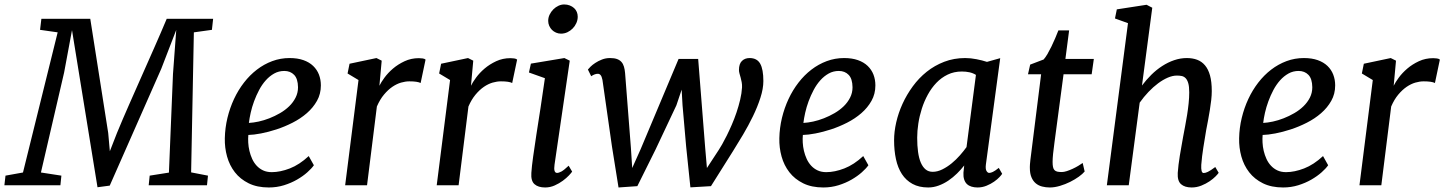

<svg xmlns="http://www.w3.org/2000/svg" viewBox="-46 -827 6447 857"><path d="M-21.5 -43 56.6 -57.1 211.4 -682.6 132.8 -693.8 138.7 -743.2H356.9L437 -233.4L444.3 -151.9L476.1 -233.4Q501.5 -294.9 529.8 -359.1Q558.1 -423.3 586.9 -488.3Q615.7 -553.2 644 -617.4Q672.4 -681.6 698.2 -743.2H905.3L899.9 -693.8L819.3 -682.6L807.1 -57.6L882.3 -43L877.9 0H617.7L622.1 -43L708 -56.6L726.1 -496.6L740.7 -693.4L673.8 -520L443.8 1.5L389.2 8.8L305.2 -508.3L275.4 -692.4L240.2 -503.4L136.7 -57.1L228 -43L223.6 0H-26.4Z M957.5 -210Q958.5 -256.3 969.2 -300.8Q980 -345.2 998.5 -385Q1017.1 -424.8 1043 -458.3Q1068.8 -491.7 1100.6 -516.1Q1132.3 -540.5 1169.2 -554.2Q1206.1 -567.9 1246.6 -567.9Q1282.2 -567.9 1308.3 -558.6Q1334.5 -549.3 1351.8 -532.7Q1369.1 -516.1 1377.7 -493.9Q1386.2 -471.7 1386.2 -445.8Q1386.2 -407.7 1368.9 -377Q1351.6 -346.2 1323.5 -321.8Q1295.4 -297.4 1259.8 -279.3Q1224.1 -261.2 1188.2 -249.5Q1152.3 -237.8 1119.1 -231.4Q1085.9 -225.1 1062.5 -224.6Q1061 -209 1062 -190.4Q1063 -171.9 1067.4 -153.3Q1071.8 -134.8 1079.6 -117.7Q1087.4 -100.6 1099.6 -87.4Q1111.8 -74.2 1128.4 -66.4Q1145 -58.6 1167 -58.6Q1204.6 -58.6 1247.6 -75.2Q1290.5 -91.8 1332 -130.4L1355 -89.4Q1344.7 -74.7 1325.4 -57.6Q1306.2 -40.5 1280 -25.4Q1253.9 -10.3 1221.7 -0.2Q1189.5 9.8 1153.8 9.8Q1101.6 9.8 1064 -8.8Q1026.4 -27.3 1002.4 -58.1Q978.5 -88.9 967.5 -128.4Q956.5 -168 957.5 -210ZM1064.9 -278.3Q1084.5 -279.3 1108.4 -284.4Q1132.3 -289.6 1156.5 -299.1Q1180.7 -308.6 1203.9 -322Q1227.1 -335.4 1244.9 -352.8Q1262.7 -370.1 1273.4 -391.4Q1284.2 -412.6 1284.2 -437.5Q1283.7 -475.6 1266.8 -492.9Q1250 -510.3 1223.1 -510.3Q1198.2 -510.3 1177.7 -498.8Q1157.2 -487.3 1140.4 -468.5Q1123.5 -449.7 1110.6 -425.3Q1097.7 -400.9 1088.1 -375Q1078.6 -349.1 1073 -324Q1067.4 -298.8 1064.9 -278.3Z M1554.2 -469.7 1505.4 -499 1514.2 -542.5 1634.3 -567.9 1657.7 -556.2 1647.5 -444.3Q1654.8 -459.5 1670.2 -480.5Q1685.5 -501.5 1708 -520.8Q1730.5 -540 1759.8 -553.7Q1789.1 -567.4 1823.7 -567.4Q1831.1 -567.4 1840.3 -566.2Q1849.6 -564.9 1853.5 -561L1831.5 -456.5Q1817.4 -463.9 1781.2 -463.9Q1763.7 -463.9 1744.1 -458.3Q1724.6 -452.6 1705.3 -439.5Q1686 -426.3 1668 -404.8Q1649.9 -383.3 1636.2 -351.6L1592.3 0H1494.6Z M1962.9 -469.7 1914.1 -499 1922.9 -542.5 2043 -567.9 2066.4 -556.2 2056.2 -444.3Q2063.5 -459.5 2078.9 -480.5Q2094.2 -501.5 2116.7 -520.8Q2139.2 -540 2168.5 -553.7Q2197.8 -567.4 2232.4 -567.4Q2239.7 -567.4 2249 -566.2Q2258.3 -564.9 2262.2 -561L2240.2 -456.5Q2226.1 -463.9 2189.9 -463.9Q2172.4 -463.9 2152.8 -458.3Q2133.3 -452.6 2114 -439.5Q2094.7 -426.3 2076.7 -404.8Q2058.6 -383.3 2044.9 -351.6L2001 0H1903.3Z M2325.7 -55.2Q2327.6 -84.5 2333.7 -127.9Q2339.8 -171.4 2348.1 -225.8Q2356.4 -280.3 2366.5 -344Q2376.5 -407.7 2386.2 -478L2314.9 -503.4L2323.7 -543L2473.1 -567.9L2497.1 -556.2L2429.2 -92.3Q2423.8 -55.2 2440.4 -55.2Q2448.2 -55.2 2460 -61.5Q2471.7 -67.9 2492.2 -87.4L2507.8 -61Q2504.4 -55.7 2493.4 -43.9Q2482.4 -32.2 2466.3 -20.3Q2450.2 -8.3 2429.9 0.7Q2409.7 9.8 2387.2 9.8Q2356.4 9.8 2339.8 -4.9Q2323.2 -19.5 2325.7 -55.2ZM2458 -676.8Q2446.3 -676.8 2435.8 -681.4Q2425.3 -686 2417.7 -693.6Q2410.2 -701.2 2405.5 -711.7Q2400.9 -722.2 2400.9 -733.9Q2400.9 -748.5 2407.2 -761.7Q2413.6 -774.9 2423.8 -785.2Q2434.1 -795.4 2446.8 -801.3Q2459.5 -807.1 2472.2 -807.1Q2485.8 -807.1 2497.1 -802.7Q2508.3 -798.3 2516.4 -791Q2524.4 -783.7 2528.6 -773.7Q2532.7 -763.7 2532.7 -752.4Q2532.7 -737.8 2526.6 -724.1Q2520.5 -710.4 2510.3 -700Q2500 -689.5 2486.6 -683.1Q2473.1 -676.8 2458 -676.8Z M2685.5 -173.3 2643.1 -470.2Q2640.1 -485.4 2635 -491.5Q2629.9 -497.6 2623 -497.6Q2609.4 -498 2592.8 -486.8L2578.1 -516.6Q2581.1 -520.5 2589.6 -529.1Q2598.1 -537.6 2611.1 -546.1Q2624 -554.7 2640.9 -561.3Q2657.7 -567.9 2676.8 -567.9Q2695.8 -567.9 2708 -563.5Q2720.2 -559.1 2727.8 -550.5Q2735.4 -542 2739 -529.5Q2742.7 -517.1 2744.1 -501L2770 -168L2775.9 -77.1L2813.5 -161.1L2982.9 -564H3070.3L3101.6 -167.5L3109.4 -77.1L3162.1 -157.7Q3168 -166.5 3177.5 -183.1Q3187 -199.7 3198 -221.9Q3209 -244.1 3220.5 -270.5Q3231.9 -296.9 3241.5 -325.2Q3251 -353.5 3257.8 -382.1Q3264.6 -410.6 3266.1 -437Q3266.6 -449.2 3264.6 -460Q3262.7 -470.7 3260 -480.2Q3257.3 -489.7 3254.9 -498.3Q3252.4 -506.8 3252.4 -514.6Q3252.4 -542 3265.6 -554.9Q3278.8 -567.9 3299.8 -567.9Q3333 -567.9 3347.2 -542.7Q3361.3 -517.6 3361.3 -465.3Q3361.3 -431.2 3348.1 -390.4Q3335 -349.6 3314.7 -307.9Q3294.4 -266.1 3270.8 -226.3Q3247.1 -186.5 3226.6 -153.8L3127.4 3.9L3035.6 9.3L3016.6 -173.3L3000.5 -357.4L2996.6 -426.8L2973.1 -356.9L2879.9 -159.2L2798.8 3.9L2714.8 9.8Z M3432.6 -210Q3433.6 -256.3 3444.3 -300.8Q3455.1 -345.2 3473.6 -385Q3492.2 -424.8 3518.1 -458.3Q3543.9 -491.7 3575.7 -516.1Q3607.4 -540.5 3644.3 -554.2Q3681.2 -567.9 3721.7 -567.9Q3757.3 -567.9 3783.4 -558.6Q3809.6 -549.3 3826.9 -532.7Q3844.2 -516.1 3852.8 -493.9Q3861.3 -471.7 3861.3 -445.8Q3861.3 -407.7 3844 -377Q3826.7 -346.2 3798.6 -321.8Q3770.5 -297.4 3734.9 -279.3Q3699.2 -261.2 3663.3 -249.5Q3627.4 -237.8 3594.2 -231.4Q3561 -225.1 3537.6 -224.6Q3536.1 -209 3537.1 -190.4Q3538.1 -171.9 3542.5 -153.3Q3546.9 -134.8 3554.7 -117.7Q3562.5 -100.6 3574.7 -87.4Q3586.9 -74.2 3603.5 -66.4Q3620.1 -58.6 3642.1 -58.6Q3679.7 -58.6 3722.7 -75.2Q3765.6 -91.8 3807.1 -130.4L3830.1 -89.4Q3819.8 -74.7 3800.5 -57.6Q3781.2 -40.5 3755.1 -25.4Q3729 -10.3 3696.8 -0.2Q3664.6 9.8 3628.9 9.8Q3576.7 9.8 3539.1 -8.8Q3501.5 -27.3 3477.5 -58.1Q3453.6 -88.9 3442.6 -128.4Q3431.6 -168 3432.6 -210ZM3540 -278.3Q3559.6 -279.3 3583.5 -284.4Q3607.4 -289.6 3631.6 -299.1Q3655.8 -308.6 3679 -322Q3702.1 -335.4 3720 -352.8Q3737.8 -370.1 3748.5 -391.4Q3759.3 -412.6 3759.3 -437.5Q3758.8 -475.6 3741.9 -492.9Q3725.1 -510.3 3698.2 -510.3Q3673.3 -510.3 3652.8 -498.8Q3632.3 -487.3 3615.5 -468.5Q3598.6 -449.7 3585.7 -425.3Q3572.8 -400.9 3563.2 -375Q3553.7 -349.1 3548.1 -324Q3542.5 -298.8 3540 -278.3Z M4097.2 9.8Q4056.2 9.8 4027.1 -6.1Q3998 -22 3979.7 -50Q3961.4 -78.1 3953.1 -116.7Q3944.8 -155.3 3944.8 -201.2Q3944.8 -238.8 3954.3 -280.8Q3963.9 -322.8 3982.4 -363.5Q4001 -404.3 4028.1 -441.4Q4055.2 -478.5 4090.3 -506.6Q4125.5 -534.7 4168.7 -551.3Q4211.9 -567.9 4262.2 -567.9Q4286.6 -567.9 4312.7 -562.7Q4338.9 -557.6 4359.4 -550.8L4418.5 -567.4L4354.5 -92.3Q4352.1 -72.3 4357.4 -63.7Q4362.8 -55.2 4369.1 -55.2Q4376 -55.2 4385.5 -59.6Q4395 -64 4412.1 -77.6L4427.2 -51.3Q4424.8 -46.9 4415.3 -36.6Q4405.8 -26.4 4391.1 -16.1Q4376.5 -5.9 4357.4 2Q4338.4 9.8 4317.4 9.8Q4302.7 9.8 4290.5 6.1Q4278.3 2.4 4270 -5.4Q4261.7 -13.2 4257.6 -25.9Q4253.4 -38.6 4254.4 -56.2L4257.8 -88.4Q4243.7 -70.3 4225.8 -52.7Q4208 -35.2 4187.5 -21.2Q4167 -7.3 4144 1.2Q4121.1 9.8 4097.2 9.8ZM4117.2 -60.1Q4138.2 -60.1 4159.9 -70.8Q4181.6 -81.5 4201.7 -97.9Q4221.7 -114.3 4238.8 -133.8Q4255.9 -153.3 4268.1 -170.4L4310.1 -492.7Q4296.9 -501 4281 -504.4Q4265.1 -507.8 4247.1 -507.8Q4212.4 -507.8 4184.1 -494.1Q4155.8 -480.5 4133.8 -457.5Q4111.8 -434.6 4095.5 -404.8Q4079.1 -375 4068.6 -342Q4058.1 -309.1 4053 -275.6Q4047.9 -242.2 4047.9 -212.4Q4047.9 -176.8 4051.8 -148.7Q4055.7 -120.6 4064.2 -100.8Q4072.8 -81.1 4085.7 -70.6Q4098.6 -60.1 4117.2 -60.1Z M4550.8 -77.6Q4550.8 -79.6 4550.8 -83.3Q4550.8 -86.9 4551.3 -94.2Q4551.8 -101.6 4553.2 -113.5Q4554.7 -125.5 4557.1 -144.5L4601.1 -495.6H4542.5L4552.2 -538.6L4612.3 -561.5Q4620.6 -570.8 4629.4 -585.9Q4638.2 -601.1 4647 -619.1Q4655.8 -637.2 4663.8 -656Q4671.9 -674.8 4678.2 -691.4H4726.1L4709.5 -564H4836.4L4826.7 -495.6H4701.2L4660.6 -190.4Q4656.7 -162.6 4654.5 -140.6Q4652.3 -118.7 4652.3 -104.5Q4652.3 -90.8 4654.1 -82Q4655.8 -73.2 4660.4 -68.1Q4665 -63 4672.9 -61Q4680.7 -59.1 4693.4 -59.1Q4702.6 -59.1 4715.6 -63.2Q4728.5 -67.4 4741.7 -73.5Q4754.9 -79.6 4766.8 -86.7Q4778.8 -93.8 4786.6 -99.6L4795.4 -61.5Q4786.6 -50.8 4769.3 -38.3Q4752 -25.9 4730.5 -15.1Q4709 -4.4 4685.1 2.7Q4661.1 9.8 4640.1 9.8Q4622.1 9.8 4605.7 5.6Q4589.4 1.5 4577.1 -8.8Q4564.9 -19 4557.9 -35.9Q4550.8 -52.7 4550.8 -77.6Z M4988.8 -723.6 4930.7 -744.6 4939 -785.2 5071.8 -805.7 5097.2 -792.5 5051.3 -445.3Q5070.3 -470.7 5093 -493.2Q5115.7 -515.6 5141.4 -532.2Q5167 -548.8 5194.8 -558.3Q5222.7 -567.9 5251.5 -567.9Q5276.9 -567.9 5297.4 -560.3Q5317.9 -552.7 5332.5 -535.4Q5347.2 -518.1 5355 -490Q5362.8 -461.9 5362.8 -420.4Q5362.8 -402.3 5360.4 -380.6Q5357.9 -358.9 5354.2 -335.9Q5350.6 -313 5346.2 -290Q5341.8 -267.1 5337.9 -246.6Q5331.5 -209 5325.2 -168.9Q5318.8 -128.9 5315.9 -91.3Q5314.9 -73.7 5317.4 -64.2Q5319.8 -54.7 5326.7 -54.7Q5334.5 -54.7 5345.7 -60.1Q5356.9 -65.4 5378.4 -81.5L5393.6 -55.7Q5390.6 -50.8 5379.9 -39.8Q5369.1 -28.8 5353 -17.8Q5336.9 -6.8 5316.2 1.5Q5295.4 9.8 5272.9 9.8Q5242.2 9.8 5225.6 -4.9Q5209 -19.5 5210.9 -55.2Q5211.9 -71.8 5214.4 -91.6Q5216.8 -111.3 5220.2 -132.1Q5223.6 -152.8 5227.5 -174.3Q5231.4 -195.8 5234.9 -216.3Q5238.8 -237.8 5243.7 -262.9Q5248.5 -288.1 5252.7 -314Q5256.8 -339.8 5259.5 -365.7Q5262.2 -391.6 5262.2 -414.6Q5262.2 -440.9 5257.8 -455.8Q5253.4 -470.7 5245.8 -478.3Q5238.3 -485.8 5228.3 -487.8Q5218.3 -489.7 5207 -489.7Q5188 -489.7 5166.5 -480.5Q5145 -471.2 5123.3 -455.1Q5101.6 -439 5080.3 -416.7Q5059.1 -394.5 5041 -368.7L4992.2 0H4894.5Z M5484.9 -210Q5485.8 -256.3 5496.6 -300.8Q5507.3 -345.2 5525.9 -385Q5544.4 -424.8 5570.3 -458.3Q5596.2 -491.7 5627.9 -516.1Q5659.7 -540.5 5696.5 -554.2Q5733.4 -567.9 5773.9 -567.9Q5809.6 -567.9 5835.7 -558.6Q5861.8 -549.3 5879.2 -532.7Q5896.5 -516.1 5905 -493.9Q5913.6 -471.7 5913.6 -445.8Q5913.6 -407.7 5896.2 -377Q5878.9 -346.2 5850.8 -321.8Q5822.8 -297.4 5787.1 -279.3Q5751.5 -261.2 5715.6 -249.5Q5679.7 -237.8 5646.5 -231.4Q5613.3 -225.1 5589.8 -224.6Q5588.4 -209 5589.4 -190.4Q5590.3 -171.9 5594.7 -153.3Q5599.1 -134.8 5606.9 -117.7Q5614.7 -100.6 5627 -87.4Q5639.2 -74.2 5655.8 -66.4Q5672.4 -58.6 5694.3 -58.6Q5731.9 -58.6 5774.9 -75.2Q5817.9 -91.8 5859.4 -130.4L5882.3 -89.4Q5872.1 -74.7 5852.8 -57.6Q5833.5 -40.5 5807.4 -25.4Q5781.2 -10.3 5749 -0.2Q5716.8 9.8 5681.2 9.8Q5628.9 9.8 5591.3 -8.8Q5553.7 -27.3 5529.8 -58.1Q5505.9 -88.9 5494.9 -128.4Q5483.9 -168 5484.9 -210ZM5592.3 -278.3Q5611.8 -279.3 5635.7 -284.4Q5659.7 -289.6 5683.8 -299.1Q5708 -308.6 5731.2 -322Q5754.4 -335.4 5772.2 -352.8Q5790 -370.1 5800.8 -391.4Q5811.5 -412.6 5811.5 -437.5Q5811 -475.6 5794.2 -492.9Q5777.3 -510.3 5750.5 -510.3Q5725.6 -510.3 5705.1 -498.8Q5684.6 -487.3 5667.7 -468.5Q5650.9 -449.7 5637.9 -425.3Q5625 -400.9 5615.5 -375Q5606 -349.1 5600.3 -324Q5594.7 -298.8 5592.3 -278.3Z M6081.5 -469.7 6032.7 -499 6041.5 -542.5 6161.6 -567.9 6185.1 -556.2 6174.8 -444.3Q6182.1 -459.5 6197.5 -480.5Q6212.9 -501.5 6235.4 -520.8Q6257.8 -540 6287.1 -553.7Q6316.4 -567.4 6351.1 -567.4Q6358.4 -567.4 6367.7 -566.2Q6377 -564.9 6380.9 -561L6358.9 -456.5Q6344.7 -463.9 6308.6 -463.9Q6291 -463.9 6271.5 -458.3Q6252 -452.6 6232.7 -439.5Q6213.4 -426.3 6195.3 -404.8Q6177.2 -383.3 6163.6 -351.6L6119.6 0H6022Z"/></svg>

Font: Merriweather
Style: Italic
Weight: 400
Italic angle: -7°
Designer: Eben Sorkin ( eben@eyebytes.com )
Foundry: Eben Sorkin ( eben@eyebytes.com )
Version: Version 1.005; ttfautohint (v0.97) -l 13 -r 13 -G 200 -x 24 